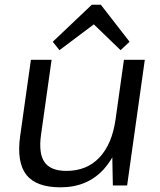

<svg xmlns="http://www.w3.org/2000/svg" viewBox="-20 -797 688 825"><path d="M156.4 -218.8Q145 -137.6 171.4 -100.2Q197.9 -62.7 265.5 -62.7Q352.8 -62.7 407 -120Q461.3 -177.2 476.5 -283.6L526.3 -353.3L516.3 -286.8Q495 -144.9 424.6 -68.5Q354.2 7.9 240.1 7.9Q135.5 7.9 93.2 -45.9Q51 -99.7 66.6 -212.3L112.8 -540H201.7ZM526.2 0H464.9L461.5 -176.6L512.5 -540H602.2ZM206.7 -617.5 374.4 -776.6H413.3L536.8 -617.5L498.1 -581.5L364.4 -710.5H407.4L235.5 -581.5Z"/></svg>

Font: Pathway Extreme 8pt Thin
Style: Italic
Weight: 100
Italic angle: -8°
Designer: Eduardo Rodriguez Tunni
Foundry: Eduardo Rodriguez Tunni
Version: Version 1.000